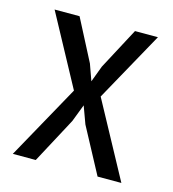

<svg xmlns="http://www.w3.org/2000/svg" viewBox="-82 -569 576 639"><g transform="rotate(15 206.0 -250.0)"><path d="M161 -256 29 -500H115L189 -357L209 -301L230 -357L306 -500H385L252 -260L393 0H311L227 -157L205 -217L182 -157L98 0H19Z"/></g></svg>

Font: PT Sans Narrow
Style: Regular
Weight: 400
Width: 3
Designer: A.Korolkova, O.Umpeleva, V.Yefimov
Foundry: ParaType Ltd
Version: Version 2.003W OFL